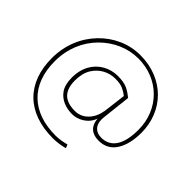

<svg xmlns="http://www.w3.org/2000/svg" viewBox="-181 -858 1313 1313"><g transform="rotate(45 475.5 -201.0)"><path d="M484.4 -404.3C445.8 -404.3 410.2 -395 377.4 -377C312 -340.3 269 -271 269 -173.8C269 -129.4 277.8 -94.7 294.9 -68.8C329.6 -17.6 387.7 2.4 446.8 2.4C498 2.4 566.9 -27.8 592.3 -99.6C598.1 -26.9 642.1 2.4 703.1 2.4C759.3 2.4 801.8 -20.5 830.6 -65.9C858.9 -111.3 873 -170.4 873 -243.2C873 -452.1 720.7 -613.8 492.7 -613.8C381.8 -613.8 279.8 -567.4 202.6 -487.8C125.5 -408.2 78.1 -298.3 78.1 -171.4C78.1 68.8 222.7 211.9 470.7 211.9C509.3 211.9 546.4 206.1 582 196.8L571.8 170.9C540 179.2 505.9 186 471.2 186C244.6 186 107.4 58.1 107.4 -169.9C107.4 -292.5 152.8 -396 227.1 -470.7C300.8 -544.9 397 -587.9 498.5 -587.9C696.3 -587.9 844.2 -441.4 844.2 -243.2C844.2 -99.1 793.9 -24.9 701.7 -24.9C648.4 -24.9 615.2 -57.6 615.2 -114.3C615.2 -119.6 615.7 -127 616.2 -134.8L640.1 -347.2C621.1 -362.8 600.6 -376.5 578.1 -387.7C555.2 -398.9 523.9 -404.3 484.4 -404.3ZM484.4 -378.9C516.1 -378.9 541 -375 559.6 -366.7C578.1 -358.4 594.7 -348.1 609.9 -335.9L593.8 -205.1C589.8 -160.2 580.1 -124.5 564.5 -98.6C533.2 -46.4 488.3 -26.4 446.8 -26.4C380.4 -26.4 297.9 -44.9 297.9 -173.8C297.9 -220.2 307.1 -258.3 325.2 -288.6C361.8 -349.1 423.3 -378.9 484.4 -378.9Z"/></g></svg>

Font: Estedad Thin
Style: Regular
Weight: 100
Designer: Amin Abedi
Version: Version 7.3